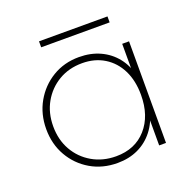

<svg xmlns="http://www.w3.org/2000/svg" viewBox="-111 -699 810 817"><g transform="rotate(-20 294.5 -290.5)"><path d="M287 10Q219 10 165.5 -21.5Q112 -53 81 -107Q50 -161 50 -229Q50 -297 81 -351.5Q112 -406 165 -438Q218 -470 285 -470Q338 -470 380.5 -450.5Q423 -431 451.5 -395Q480 -359 491 -309V-152Q479 -102 450.5 -65.5Q422 -29 380.5 -9.5Q339 10 287 10ZM291 -19Q377 -19 428 -76.5Q479 -134 479 -229Q479 -293 455.5 -340.5Q432 -388 389 -414.5Q346 -441 289 -441Q229 -441 182.5 -413.5Q136 -386 109 -338.5Q82 -291 82 -230Q82 -169 109 -121.5Q136 -74 183.5 -46.5Q231 -19 291 -19ZM478 0V-123L487 -237L478 -348V-460H509V0ZM149 -591H459V-564H149Z"/></g></svg>

Font: Outfit Thin
Style: Regular
Weight: 100
Designer: Rodrigo Fuenzalida
Foundry: fragTYPE
Version: Version 1.100;gftools[0.9.27]